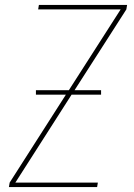

<svg xmlns="http://www.w3.org/2000/svg" viewBox="-20 -755 540 775"><path d="M16 0 19 -18 246 -373H125V-391H258L467 -717H134L137 -735H493L490 -717L281 -391H388V-373H269L42 -18H375L372 0Z"/></svg>

Font: Iosevka SS18 Thin
Style: Italic
Weight: 100
Italic angle: -9°
Monospace: yes
Designer: Belleve Invis
Foundry: Belleve Invis
Version: Version 25.1.1; ttfautohint (v1.8.4)